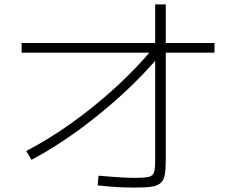

<svg xmlns="http://www.w3.org/2000/svg" viewBox="-20 -828 1040 871"><path d="M99 -143Q203 -197 307 -271.5Q411 -346 506 -433Q601 -520 676 -611L712 -585Q633 -490 536.5 -401.5Q440 -313 335 -236.5Q230 -160 123 -103ZM593 23Q570 23 540 22Q510 21 479.5 18.5Q449 16 423 13L427 -31Q452 -29 481.5 -26.5Q511 -24 540 -22.5Q569 -21 590 -21Q634 -21 654 -25.5Q674 -30 679 -47Q684 -64 684 -102V-808H732V-102Q732 -60 727.5 -35Q723 -10 708.5 2.5Q694 15 666.5 19Q639 23 593 23ZM78 -589V-633H953V-589Z"/></svg>

Font: M PLUS 2 Thin Light
Style: Regular
Weight: 300
Version: Version 1.001